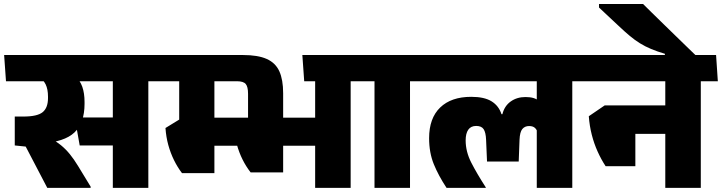

<svg xmlns="http://www.w3.org/2000/svg" viewBox="-45 -910 3497 930"><path d="M673.5 -559.5H501.5V0H673.5ZM477.5 -516.5H756L747.5 -643.5H469ZM706 -516.5 697.5 -643.5H-25L-16 -516.5ZM317 -341 341 -205.5H539.5V-341ZM394 0V-6L332.5 -107Q313 -139 293.5 -163Q274 -187 251.2 -205.8Q228.5 -224.5 198 -240.5V-311.5L26.5 -345.5V-205.5L79.5 -200L184 0ZM317.5 -544.5H134Q165 -525 176.2 -501.2Q187.5 -477.5 187.5 -442V-435Q187.5 -388 161.8 -366.8Q136 -345.5 68 -345.5H26.5L111.5 -212.5L152.5 -215Q267 -222 315.8 -268.5Q364.5 -315 364.5 -407V-416Q364.5 -458.5 353.8 -489.2Q343 -520 317.5 -544.5Z M1136.5 -204H1220.5V-340H1136.5ZM1126 -516.5 1117 -643.5H706.5L715 -516.5ZM875 -204H1190.5V-340H875ZM993.5 -562H823V-266H993.5ZM836.5 -71.5H993.5Q993.5 -77.5 993.5 -103.5Q993.5 -129.5 993.5 -164.5Q993.5 -199.5 993.5 -235Q993.5 -270.5 993.5 -297Q993.5 -323.5 993.5 -331H823.5L756.5 -290Q759.5 -246.5 770.2 -207.5Q781 -168.5 798 -134Q815 -99.5 836.5 -71.5ZM1653.5 -559.5H1481.5V0H1653.5ZM1457.5 -516.5H1736L1727.5 -643.5H1449ZM1428.5 -516.5H1736L1727.5 -643.5H1419.5ZM1207 -204H1545.5V-340H1207ZM1169 -75H1326.5V-331.5H1156.5L1088.5 -292Q1091.5 -249 1102.2 -210Q1113 -171 1130 -137Q1147 -103 1169 -75ZM1156.5 -268.5H1326.5V-458.5Q1326.5 -524 1308 -564.8Q1289.5 -605.5 1246.8 -624.5Q1204 -643.5 1131.5 -643.5H1039.5L1048.5 -516.5H1102.5Q1134 -516.5 1145.2 -503.2Q1156.5 -490 1156.5 -455.5Z M1941 0V-559.5H1769V0ZM2023.5 -516.5 2014.5 -643.5H1686.5L1695 -516.5Z M2727 -559.5H2555V0H2727ZM2531 -516.5H2809.5L2800.5 -643.5H2522ZM1982.5 -516.5H2759.5L2750.5 -643.5H1973.5ZM2237.5 -441Q2140.5 -441 2087 -389.2Q2033.5 -337.5 2033.5 -240.5Q2033.5 -170.5 2056.2 -114.8Q2079 -59 2118 0H2308V-2.5Q2265 -69 2237.8 -122.2Q2210.5 -175.5 2210.5 -230Q2210.5 -263.5 2223.2 -281.8Q2236 -300 2261.5 -300Q2287 -300 2297.5 -284.5Q2308 -269 2309.5 -233L2314 -127.5H2467.5L2471.5 -233Q2473 -270.5 2485 -285Q2497 -299.5 2518 -299.5Q2535.5 -299.5 2545.2 -291.2Q2555 -283 2559.5 -267L2568 -418.5Q2557 -429.5 2540.2 -434.8Q2523.5 -440 2500.5 -440Q2459 -440 2428.8 -418.5Q2398.5 -397 2388.5 -357H2384Q2371 -397.5 2336 -419.2Q2301 -441 2237.5 -441Z M3349.5 -559.5H3177.5V0H3349.5ZM3153.5 -516.5H3432L3423.5 -643.5H3145ZM3382 -516.5 3373.5 -643.5H2757L2766 -516.5ZM3246 -399.5H2970V-261.5H3246ZM2888.5 -105H3032.5V-399.5H2884L2807 -347Q2810.5 -300 2821.5 -257Q2832.5 -214 2849.8 -175.8Q2867 -137.5 2888.5 -105Z M2856.5 -890.5V-873.5L2950.5 -785.5Q2980 -757.5 3004.8 -736.8Q3029.5 -716 3054.5 -700.5Q3079.5 -685 3108.8 -672.8Q3138 -660.5 3175.5 -649.5V-617.5H3330.5V-636.5Q3315.5 -650.5 3289.8 -675.8Q3264 -701 3232.5 -731.5Q3201 -762 3169.5 -792.8Q3138 -823.5 3111.8 -849.2Q3085.5 -875 3070 -890.5Z"/></svg>

Font: Anek Devanagari Medium ExtraBold
Style: Regular
Weight: 800
Version: Version 1.003